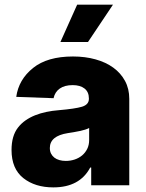

<svg xmlns="http://www.w3.org/2000/svg" viewBox="-20 -795 626 824"><path d="M29.5 -151.3Q29.5 -212 57.2 -247.5Q71 -265.3 89.8 -278.4Q108.7 -291.5 131 -300.4Q153.4 -309.3 179 -314.6Q204.5 -320 232.2 -322.1Q302.2 -328.1 332 -337Q361.5 -346.2 361.5 -370.7V-372.5Q361.5 -400.2 342.9 -415Q324.2 -429.7 291.9 -429.7Q257.5 -429.7 236.5 -415Q215.6 -400.2 209.9 -373.6L49.7 -379.3Q60 -453.5 121.8 -503.2Q182.9 -552.6 293.3 -552.6Q345.5 -552.6 389.7 -540.3Q433.9 -528.1 466.1 -504.8Q498.2 -481.5 516.5 -447.8Q534.8 -414.1 534.8 -370.7V0H371.4V-76H367.2Q322.1 9.2 208.8 9.2Q130.7 9.2 80.3 -30.5Q29.5 -70.7 29.5 -151.3ZM239.3 -614.7 311.1 -774.9H464.8L357.6 -614.7ZM193.9 -159.8Q193.9 -146.3 199 -136Q204.2 -125.7 213.2 -118.6Q222.3 -111.5 234.9 -108Q247.5 -104.4 262.4 -104.4Q282.3 -104.4 300.4 -110.4Q318.5 -116.5 332.4 -128Q346.2 -139.6 354.4 -156.2Q362.6 -172.9 362.6 -193.9V-245.7Q355.5 -241.8 345.2 -238.6Q334.9 -235.4 321.7 -232.6Q308.2 -229.8 295.6 -227.6Q283 -225.5 271 -223.7Q193.9 -211.6 193.9 -159.8Z"/></svg>

Font: Inter P Extra Bold
Style: Regular
Weight: 800
Designer: Rasmus Andersson
Foundry: rsms
Version: Version 3.018;git-588b23468